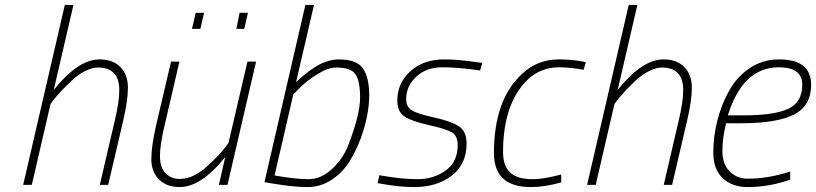

<svg xmlns="http://www.w3.org/2000/svg" viewBox="-20 -750 3311 779"><path d="M198 -385Q297 -509 384 -509Q438 -509 468.5 -478Q499 -447 499 -394Q499 -341 479 -257L419 0H385L445 -258Q464 -336 464 -384Q464 -476 378 -476Q353 -476 324 -461Q295 -446 272 -424Q226 -381 196 -343L185 -328L109 0H74L243 -730H278Z M759 -633 774 -698H808L793 -633ZM939 -633 952 -698H986L971 -633ZM894 -113Q796 9 709 9Q656 9 625 -22Q594 -53 594 -104.5Q594 -156 613 -240L674 -500H708L648 -242Q629 -164 629 -117Q629 -70 652 -47Q675 -24 707.5 -24Q740 -24 769 -39Q798 -54 821 -76Q871 -121 896 -155L907 -170L984 -500H1019L903 0H868Z M1355 -509Q1427 -509 1452.5 -472.5Q1478 -436 1478 -363Q1478 -284 1444 -190Q1425 -138 1397.5 -94Q1370 -50 1325.5 -20.5Q1281 9 1227 9Q1169 9 1082 -6L1053 -11L1219 -730H1254L1181 -416Q1187 -423 1211.5 -443.5Q1236 -464 1255 -476Q1306 -509 1355 -509ZM1094 -38Q1180 -23 1231.5 -23Q1283 -23 1328 -65Q1373 -107 1395 -166Q1441 -287 1441 -354Q1441 -421 1422.5 -448.5Q1404 -476 1345 -476Q1311 -476 1267.5 -449Q1224 -422 1197 -394L1170 -367Z M1928 -464Q1839 -477 1774.5 -477Q1710 -477 1669 -439Q1628 -401 1628 -348Q1628 -318 1649 -303.5Q1670 -289 1740.5 -273.5Q1811 -258 1842 -237.5Q1873 -217 1873 -168Q1873 -83 1812.5 -37Q1752 9 1661 9Q1604 9 1535 -3L1512 -7L1519 -39Q1609 -23 1674 -23Q1739 -23 1788 -58Q1837 -93 1837 -161Q1837 -199 1813.5 -213Q1790 -227 1720 -242.5Q1650 -258 1621 -277.5Q1592 -297 1592 -342Q1592 -413 1645 -461Q1698 -509 1782 -509Q1837 -509 1912 -498L1937 -495Z M2248 -509Q2296 -509 2341 -501L2357 -498L2348 -467Q2291 -477 2248 -477Q2173 -477 2120 -426Q2021 -329 2021 -132Q2021 -78 2049.5 -50.5Q2078 -23 2142 -23Q2179 -23 2237 -37L2257 -42V-10Q2190 9 2134 9Q1984 9 1984 -129Q1984 -347 2100 -452Q2162 -509 2248 -509Z M2486 -385Q2585 -509 2672 -509Q2726 -509 2756.5 -478Q2787 -447 2787 -394Q2787 -341 2767 -257L2707 0H2673L2733 -258Q2752 -336 2752 -384Q2752 -476 2666 -476Q2641 -476 2612 -461Q2583 -446 2560 -424Q2514 -381 2484 -343L2473 -328L2397 0H2362L2531 -730H2566Z M3013 -25Q3087 -25 3162 -47L3186 -54V-21Q3100 9 3014 9Q2950 9 2912 -27.5Q2874 -64 2874 -130Q2874 -196 2890.5 -261Q2907 -326 2938.5 -382.5Q2970 -439 3022.5 -474Q3075 -509 3141 -509Q3271 -509 3271 -406Q3271 -321 3202 -285.5Q3133 -250 2989 -250H2926Q2911 -190 2911 -137Q2911 -84 2940.5 -54.5Q2970 -25 3013 -25ZM2998 -282Q3121 -282 3178 -308.5Q3235 -335 3235 -406Q3235 -477 3140 -477Q2994 -477 2933 -282Z"/></svg>

Font: Titillium Web ExtraLight
Style: Italic
Weight: 275
Italic angle: -13°
Version: Version 1.002;PS 57.000;hotconv 1.0.70;makeotf.lib2.5.55311